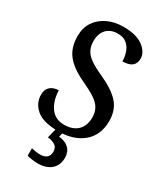

<svg xmlns="http://www.w3.org/2000/svg" viewBox="-233 -816 981 1144"><g transform="rotate(30 257.5 -243.5)"><path d="M239 10Q134 10 87 -30Q40 -70 40 -129Q40 -165 62 -184Q84 -203 119 -203Q121 -132 154 -86.5Q187 -41 248 -41Q307 -41 340 -73Q373 -105 373 -162Q373 -199 357.5 -225.5Q342 -252 309 -273.5Q276 -295 224 -319Q136 -359 95 -409.5Q54 -460 54 -540Q54 -597 81.5 -638Q109 -679 157 -701.5Q205 -724 265 -724Q354 -724 400.5 -689Q447 -654 447 -610Q447 -542 361 -542Q361 -574 350.5 -604Q340 -634 317 -653Q294 -672 256 -672Q207 -672 179 -642.5Q151 -613 151 -562Q151 -527 164 -501Q177 -475 209 -452.5Q241 -430 297 -405Q384 -366 427.5 -318.5Q471 -271 471 -194Q471 -98 407.5 -44Q344 10 239 10ZM227 237Q213 237 191.5 234.5Q170 232 153 227V176Q189 184 215 184Q242 184 258 170.5Q274 157 274 130Q274 101 254 88Q234 75 203 72L223 -9H269L259 35Q303 39 327.5 63Q352 87 352 127Q352 179 318.5 208Q285 237 227 237Z"/></g></svg>

Font: Noto Serif Bengali SemiCondensed Medium
Style: Regular
Weight: 500
Width: 4
Designer: Juan Bruce, Universal Thirst, Indian Type Foundry and the Monotype Design Team.
Foundry: Monotype Imaging Inc.
Version: Version 2.003; ttfautohint (v1.8.4.7-5d5b)